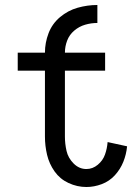

<svg xmlns="http://www.w3.org/2000/svg" viewBox="-20 -741 540 769"><path d="M326 8Q289 8 254.5 -8Q220 -24 198.5 -54.5Q177 -85 168.5 -121Q160 -157 160 -194V-458H51V-530H401V-458H240V-194Q240 -165 246.5 -136.5Q253 -108 275 -86Q297 -64 326 -64Q351 -64 371.5 -81Q392 -98 400.5 -122Q409 -146 411 -172L489 -155Q486 -123 474 -93Q462 -63 440 -39Q418 -15 387.5 -3.5Q357 8 326 8ZM160 -530Q160 -570 174.5 -608Q189 -646 220.5 -672.5Q252 -699 291 -710Q330 -721 370 -721V-649Q345 -649 321 -642Q297 -635 277.5 -618.5Q258 -602 249 -578.5Q240 -555 240 -530Z"/></svg>

Font: Iosevka SS08
Style: Regular
Weight: 400
Monospace: yes
Designer: Belleve Invis
Foundry: Belleve Invis
Version: 2.1.0; ttfautohint (v1.8.2)